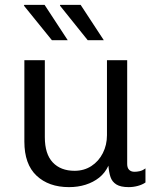

<svg xmlns="http://www.w3.org/2000/svg" viewBox="-20 -758 640 788"><path d="M263 10Q180 10 130 -37Q80 -84 80 -177V-511H164V-195Q164 -126 196.5 -91.5Q229 -57 286 -57Q325 -57 355 -76.5Q385 -96 402 -129.5Q419 -163 419 -203V-511H502V-85Q502 -69 510 -61Q518 -53 532 -53Q542 -53 553.5 -55.5Q565 -58 577 -67V-9Q564 0 545.5 5Q527 10 508 10Q475 10 457.5 -1Q440 -12 433.5 -31.5Q427 -51 425 -78Q411 -48 387 -29Q363 -10 331.5 0Q300 10 263 10ZM340 -593 226 -735 227 -738H311L406 -593ZM193 -593 78 -735 80 -738H163L258 -593Z"/></svg>

Font: Chivo Mono Medium Light
Style: Regular
Weight: 300
Monospace: yes
Version: Version 1.008